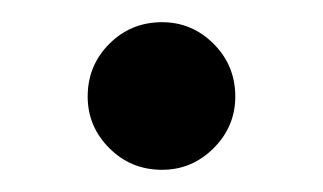

<svg xmlns="http://www.w3.org/2000/svg" viewBox="-20 -142 291 173"><path d="M126 11Q98 11 78.5 -8.5Q59 -28 59 -55Q59 -83 78.5 -102.5Q98 -122 126 -122Q153 -122 172.5 -102.5Q192 -83 192 -55Q192 -28 172.5 -8.5Q153 11 126 11Z"/></svg>

Font: Zen Kaku Gothic New Medium
Style: Regular
Weight: 500
Designer: Yoshimichi Ohira
Foundry: Positype
Version: Version 1.002